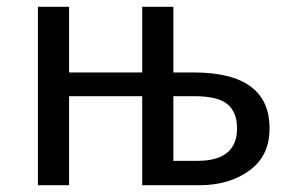

<svg xmlns="http://www.w3.org/2000/svg" viewBox="-20 -547 851 567"><path d="M776 -168Q776 -86 716 -43Q656 0 569 0H400V-263H184V0H92V-527H184V-333H400V-527H492V-333H552Q776 -333 776 -168ZM680 -168Q680 -216 651.5 -239.5Q623 -263 553 -263H492V-72H563Q680 -72 680 -168Z"/></svg>

Font: FiraGOUPP
Style: Medium
Weight: 400
Designer: bBox Type
Foundry: bBox Type GmbH
Version: Version 1.001